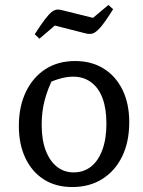

<svg xmlns="http://www.w3.org/2000/svg" viewBox="-20 -745 577 774"><path d="M271 9Q205 9 157 -21.5Q109 -52 82.5 -107.5Q56 -163 56 -237Q56 -316 84.5 -375Q113 -434 163.5 -466.5Q214 -499 283 -499Q349 -499 398 -468.5Q447 -438 474 -382.5Q501 -327 501 -253Q501 -173 472.5 -114.5Q444 -56 392.5 -23.5Q341 9 271 9ZM277 -50Q317 -50 346.5 -73Q376 -96 392.5 -140.5Q409 -185 409 -247Q409 -308 393 -350Q377 -392 346.5 -414Q316 -436 275 -436Q248 -436 216.5 -426.5Q185 -417 145 -397L196 -434Q173 -389 160.5 -342.5Q148 -296 148 -242Q148 -181 164.5 -138Q181 -95 210 -72.5Q239 -50 277 -50ZM139 -589 120 -607Q145 -646 161.5 -667.5Q178 -689 189.5 -697.5Q201 -706 211.5 -706.5Q222 -707 234 -703L355 -673L417 -725L436 -708Q405 -658 386 -636Q367 -614 353.5 -610Q340 -606 323 -611L201 -642Z"/></svg>

Font: Piazzolla Thin Medium
Style: Regular
Weight: 500
Version: Version 2.005